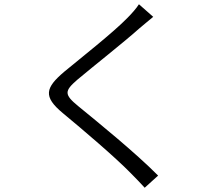

<svg xmlns="http://www.w3.org/2000/svg" viewBox="-20 -820 1040 901"><path d="M699 -741 632 -800C621 -782 597 -755 578 -736C511 -667 357 -546 281 -483C193 -408 181 -367 275 -289C368 -212 521 -82 593 -8C617 16 639 39 659 61L722 4C615 -104 440 -246 347 -322C280 -377 282 -393 343 -446C418 -509 564 -624 633 -686C649 -699 679 -725 699 -741Z"/></svg>

Font: Noto Sans KR DemiLight
Style: Regular
Weight: 350
Designer: Ryoko NISHIZUKA 西塚涼子 (kana, bopomofo & ideographs); Paul D. Hunt (Latin, Greek & Cyrillic); Sandoll Communications 산돌커뮤니
Foundry: Adobe
Version: Version 2.004;hotconv 1.0.118;makeotfexe 2.5.65603